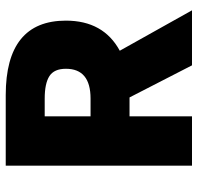

<svg xmlns="http://www.w3.org/2000/svg" viewBox="-30 -660 690 670"><g transform="rotate(-90 315.0 -325.0)"><path d="M614 0H422L310 -218H244V0H72V-650H318Q578 -650 578 -440Q578 -309 473 -252ZM244 -514V-354H306Q410 -354 410 -440Q410 -481 384.5 -497.5Q359 -514 306 -514Z"/></g></svg>

Font: Assistant ExtraBold
Style: Regular
Weight: 800
Designer: Hebrew By Ben Nathan, Latin by Paul Hunt
Version: Version 2.001;PS 002.001;hotconv 1.0.88;makeotf.lib2.5.64775